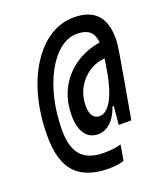

<svg xmlns="http://www.w3.org/2000/svg" viewBox="-148 -804 883 1023"><g transform="rotate(-20 293.0 -292.5)"><path d="M294.9 118.7Q166 118.7 104.2 53.2Q42.5 -12.2 42.5 -154.8Q42.5 -272 68.6 -371.8Q94.7 -471.7 142.1 -545.9Q189.5 -620.1 252.9 -661.4Q316.4 -702.6 391.1 -702.6Q563 -702.6 563 -521.5Q563 -493.2 553.2 -433.6Q543.5 -374 522.5 -255.9H439.5Q451.2 -322.8 458.5 -365.7Q465.8 -408.7 469.7 -434.1Q473.6 -459.5 475.1 -473.9Q476.6 -488.3 476.6 -497.6Q476.6 -566.9 451.2 -590.8Q425.8 -614.7 376.5 -614.7Q325.2 -614.7 280 -578.9Q234.9 -543 200.4 -480Q166 -417 146.5 -334.2Q127 -251.5 127 -157.7Q127 -59.6 168.5 -14.4Q210 30.8 295.9 30.8Q356.9 30.8 394 18.6L378.9 106.4Q343.8 118.7 294.9 118.7ZM301.8 -72.8Q253.9 -72.8 227.8 -109.9Q201.7 -147 201.7 -213.4Q201.7 -302.7 239.3 -370.8Q276.9 -439 342.5 -480.7Q408.2 -522.5 492.2 -532.2L478 -441.4Q425.3 -439 382.6 -411.4Q339.8 -383.8 314.7 -338.1Q289.6 -292.5 289.6 -235.4Q289.6 -199.7 303.2 -180.2Q316.9 -160.6 340.8 -160.6Q365.7 -160.6 387.2 -182.4Q408.7 -204.1 425.8 -245.8Q442.9 -287.6 455.1 -346.7H538.1L491.7 -82H420.4L434.1 -227.5L461.9 -186H405.3L431.6 -219.2Q415.5 -149.4 381.1 -111.1Q346.7 -72.8 301.8 -72.8Z"/></g></svg>

Font: Cascadia Code PL
Style: Italic
Weight: 400
Italic angle: -10°
Monospace: yes
Designer: Aaron Bell
Foundry: Saja Typeworks
Version: Version 2404.023